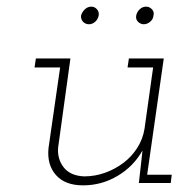

<svg xmlns="http://www.w3.org/2000/svg" viewBox="-20 -551 569 578"><path d="M398 0H494L497 -25H423L473 -375H368L364 -348H441L415 -163Q410 -132 393 -105.5Q376 -79 352 -61Q327 -42 296.5 -31Q266 -20 233 -20Q191 -22 171.5 -47.5Q152 -73 155 -107L192 -375H88L84 -348H161L126 -105Q121 -55 148.5 -24Q176 7 230 7Q286 7 334 -21.5Q382 -50 409 -98L404 -53ZM390 -504Q388 -493 395.5 -485.5Q403 -478 413 -478Q423 -478 432 -485.5Q441 -493 442 -504Q445 -515 437.5 -523Q430 -531 420 -531Q409 -531 400.5 -523Q392 -515 390 -504ZM224 -504Q223 -493 230 -485.5Q237 -478 248 -478Q258 -478 266.5 -485.5Q275 -493 277 -504Q279 -515 272 -523Q265 -531 255 -531Q244 -531 235.5 -523Q227 -515 224 -504Z"/></svg>

Font: Josefin Slab Thin Light
Style: Italic
Weight: 300
Italic angle: -12°
Version: Version 2.000